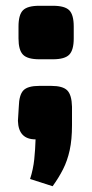

<svg xmlns="http://www.w3.org/2000/svg" viewBox="-20 -482 317 664"><path d="M163 -462Q204 -462 219.5 -446.5Q235 -431 235 -390V-349Q235 -309 219.5 -293Q204 -277 163 -277H116Q75 -277 59.5 -293Q44 -309 44 -349V-390Q44 -431 59.5 -446.5Q75 -462 116 -462ZM157 -185Q197 -185 212.5 -169.5Q228 -154 229 -113V-49Q229 1 221 37.5Q213 74 198 103.5Q183 133 162 162L84 137Q95 103 98.5 68.5Q102 34 103 0Q44 0 42 -64L45 -113Q46 -154 61 -169.5Q76 -185 116 -185Z"/></svg>

Font: Exo 2 Black
Style: Regular
Weight: 900
Designer: Natanael Gama
Foundry: Natanael Gama
Version: Version 2.010